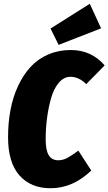

<svg xmlns="http://www.w3.org/2000/svg" viewBox="-20 -982 577 1022"><path d="M458 -961.9 518.1 -831.1 292 -743.2 249 -830.1ZM356.9 -715.8Q466.3 -715.8 537.1 -633.8L439 -534.2Q399.9 -573.2 355 -573.2Q319.8 -573.2 293 -541.5Q266.1 -509.8 251.7 -458.5Q237.3 -407.2 230.2 -352.1Q223.1 -296.9 223.1 -240.2Q223.1 -181.6 239.7 -155.3Q256.3 -128.9 290 -128.9Q314.5 -128.9 337.6 -141.1Q360.8 -153.3 397 -180.2L465.8 -74.2Q367.7 20 249 20Q144 20 83.5 -48.3Q22.9 -116.7 22.9 -252Q22.9 -328.6 35.9 -397.2Q48.8 -465.8 76.2 -524.4Q103.5 -583 142.3 -625.5Q181.2 -668 236.3 -691.9Q291.5 -715.8 356.9 -715.8Z"/></svg>

Font: Fira Sans Compressed Heavy
Style: Italic
Weight: 900
Width: 3
Italic angle: -8°
Designer: Carrois Corporate & Edenspiekermann AG
Foundry: Carrois Corporate GbR & Edenspiekermann AG
Version: Version 4.203;PS 004.203;hotconv 1.0.88;makeotf.lib2.5.64775